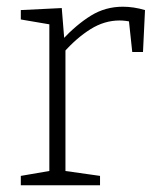

<svg xmlns="http://www.w3.org/2000/svg" viewBox="-20 -552 467 572"><path d="M42 0V-28L135 -44L127 -33V-489L136 -478L42 -494V-522L164 -528L172 -429L164 -432Q208 -479 251 -505.5Q294 -532 346 -532Q378 -532 412 -522L406 -397H374L363 -500L370 -487Q362 -489 353 -490Q344 -491 336 -491Q291 -491 249.5 -465Q208 -439 169 -395L175 -412V-33L165 -44L278 -28V0Z"/></svg>

Font: Bitter Thin Light
Style: Regular
Weight: 300
Version: Version 2.002